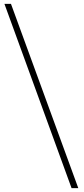

<svg xmlns="http://www.w3.org/2000/svg" viewBox="-20 -802 436 998"><path d="M352 176 3 -782H37L387 176Z"/></svg>

Font: Noto Sans SC Thin Thin
Style: Regular
Weight: 250
Version: Version 2.004-H2;hotconv 1.0.118;makeotfexe 2.5.65603